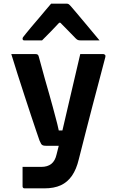

<svg xmlns="http://www.w3.org/2000/svg" viewBox="-20 -835 640 1055"><path d="M547 -538Q552 -538 556.5 -534Q561 -530 559 -522Q540 -449 522.5 -383Q505 -317 487.5 -250.5Q470 -184 452 -113Q434 -42 413 40Q400 95 375.5 130.5Q351 166 314 183Q277 200 223 200Q210 200 192.5 200Q175 200 158.5 200Q142 200 130 200Q118 200 115 200Q110 200 107 197Q104 194 104 189V82H123Q144 82 165 82Q186 82 207 82Q241 82 262 65.5Q283 49 291 13Q298 -12 308.5 -56.5Q319 -101 332.5 -159Q346 -217 361 -281.5Q376 -346 391.5 -412Q407 -478 421 -538Q435 -538 450.5 -538Q466 -538 481.5 -538Q497 -538 513.5 -538Q530 -538 547 -538ZM173 -538Q183 -538 187 -535Q191 -532 193 -524Q212 -454 226 -403.5Q240 -353 251 -316Q262 -279 270 -247.5Q278 -216 286.5 -185.5Q295 -155 303 -118H363L340 -34H232Q223 -34 216.5 -36Q210 -38 206 -44.5Q202 -51 197 -63Q192 -77 180 -112.5Q168 -148 151 -199Q134 -250 115 -308.5Q96 -367 77 -426Q58 -485 42 -538Q57 -538 73.5 -538Q90 -538 106 -538Q122 -538 138.5 -538Q155 -538 173 -538ZM261 -815Q282 -815 303.5 -815Q325 -815 346 -815Q354 -815 359 -811Q364 -807 376 -793Q383 -784 401 -763.5Q419 -743 441 -716Q463 -689 486 -662Q509 -635 527 -613Q501 -613 476 -613Q451 -613 425 -613Q414 -613 408.5 -615Q403 -617 396 -624Q385 -635 359.5 -661.5Q334 -688 291 -731L341 -710H279L327 -733Q287 -690 260 -662.5Q233 -635 211 -613H114Q110 -613 108 -614Q106 -615 105 -617.5Q104 -620 104 -622Q104 -627 107 -631Q110 -635 122 -650Q133 -664 152 -686.5Q171 -709 192.5 -734Q214 -759 232 -781Q250 -803 261 -815Z"/></svg>

Font: Recursive Monospace
Style: Bold
Weight: 700
Version: Version 1.047